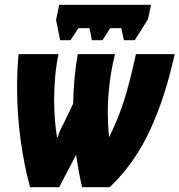

<svg xmlns="http://www.w3.org/2000/svg" viewBox="-20 -778 746 798"><path d="M51 -414Q51 -484 57 -553H223Q205 -466 205 -363Q205 -280 217 -208H220Q224 -224 232.5 -241.5Q241 -259 245 -266L284 -347Q286 -454 303 -553H458Q428 -432 428 -309Q428 -264 433 -209H434Q474 -290 497 -364.5Q520 -439 545 -553H706Q667 -374 603 -236Q539 -98 436 0H321Q307 -62 296 -134L226 0H105Q79 -95 65 -201Q51 -307 51 -414ZM213 -695 226 -758H608L595 -698L540 -611H495L484 -661H438L406 -611H362L352 -661H306L273 -611H230Z"/></svg>

Font: Noto Sans UI CondBlack
Style: Italic
Weight: 900
Width: 3
Italic angle: -12°
Designer: Monotype Design Team
Foundry: Monotype Imaging Inc.
Version: Version 1.001